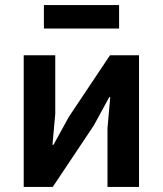

<svg xmlns="http://www.w3.org/2000/svg" viewBox="-20 -741 645 761"><path d="M74 -522H199V-289L188 -167H192L253 -278L416 -522H531V0H406V-233L417 -356H413L352 -244L189 0H74ZM154 -721H452V-628H154Z"/></svg>

Font: Plexus Sans SemiBold
Style: Regular
Weight: 600
Version: Version 2.001;PS 002.001;hotconv 1.0.70;makeotf.lib2.5.58329